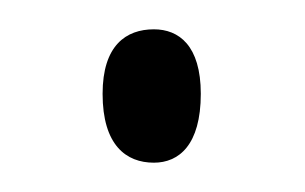

<svg xmlns="http://www.w3.org/2000/svg" viewBox="-20 -422 208 131"><path d="M85 -311C102 -311 117 -323 117 -358C117 -391 102 -402 85 -402C66 -402 50 -391 50 -358C50 -323 66 -311 85 -311Z"/></svg>

Font: Noto Serif Sinhala ExtraCondensed ExtraLight
Style: Regular
Weight: 200
Width: 2
Designer: Jelle Bosma - Monotype Design Team
Foundry: Monotype Imaging Inc.
Version: Version 2.007